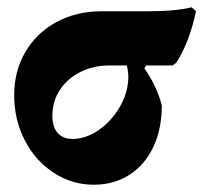

<svg xmlns="http://www.w3.org/2000/svg" viewBox="-20 -497 559 528"><path d="M519 -466Q501 -381 465 -325L455 -317H382L377 -309Q411 -261 425 -207Q425 -142 401.5 -92.5Q378 -43 335.5 -16Q293 11 238 11Q178 11 127.5 -22Q77 -55 48 -111.5Q19 -168 19 -235Q19 -302 50 -354.5Q81 -407 135.5 -436.5Q190 -466 260 -466H383Q465 -466 507 -477ZM329 -317H281Q237 -317 201 -299Q165 -281 144.5 -249.5Q124 -218 124 -179Q124 -148 138.5 -131.5Q153 -115 180 -115Q216 -115 251.5 -139.5Q287 -164 310 -204Q333 -244 333 -288Q333 -297 329 -317Z"/></svg>

Font: Alegreya ExtraBold
Style: Regular
Weight: 800
Designer: Juan Pablo del Peral
Foundry: Huerta Tipografica
Version: Version 2.007; ttfautohint (v1.6)